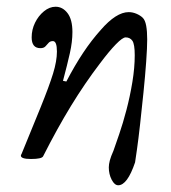

<svg xmlns="http://www.w3.org/2000/svg" viewBox="-20 -461 509 570"><path d="M331 89Q320 89 311.5 72.5Q303 56 303 36Q303 27 306 15.5Q309 4 317 -14Q323 -31 334 -63Q345 -95 355.5 -135Q366 -175 373 -217.5Q380 -260 380 -297Q380 -330 373 -340Q366 -350 353 -350Q344 -350 324 -329.5Q304 -309 277 -273Q232 -214 191 -147Q150 -80 108 3Q104 11 72 11Q42 11 42 1Q42 -1 44 -4L100 -141Q126 -205 137.5 -242.5Q149 -280 149 -308Q149 -339 137 -339Q129 -339 124.5 -334Q120 -329 115 -323.5Q110 -318 100 -318Q74 -318 74 -350Q74 -373 84 -393.5Q94 -414 110.5 -427.5Q127 -441 145 -441Q166 -441 180.5 -422Q195 -403 195 -366Q195 -337 187.5 -303.5Q180 -270 167 -221L177 -219Q202 -267 227 -304.5Q252 -342 279 -372Q325 -425 362 -425Q374 -425 385.5 -420Q397 -415 404 -408Q411 -401 414 -384.5Q417 -368 417 -344Q417 -320 414 -278Q411 -236 406 -187Q401 -138 396 -93Q391 -48 386.5 -16.5Q382 15 381 21Q358 89 331 89Z"/></svg>

Font: Junicode SmExp
Style: Italic
Weight: 400
Width: 6
Italic angle: -11°
Designer: Peter S. Baker
Version: Version 2.205; ttfautohint (v1.8.4)